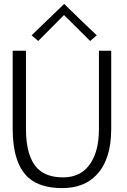

<svg xmlns="http://www.w3.org/2000/svg" viewBox="-20 -960 650 984"><path d="M550 -700V-300Q550 -144 476 -65Q412 4 298.5 4Q185 4 125 -50Q45 -123 45 -300V-700H113V-301Q113 -156 173 -96Q218 -51 303 -51Q430 -51 472 -184Q487 -231 487 -301V-700ZM442 -750 308 -883 176 -750 142 -779 309 -940Q355 -894 381.5 -869Q408 -844 438.5 -814.5Q469 -785 476 -779Z"/></svg>

Font: Antic
Style: Regular
Weight: 400
Designer: Santiago Orozco
Foundry: Typemade
Version: Version 1.0012